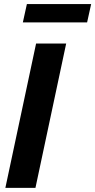

<svg xmlns="http://www.w3.org/2000/svg" viewBox="-20 -911 462 931"><path d="M6 0 155 -700H300.9L151.9 0ZM90.8 -802.5 110.4 -891.3H422L402.4 -802.5Z"/></svg>

Font: Red Hat Display VF
Style: Italic
Weight: 300
Italic angle: -12°
Designer: Pentagram, MCKL
Foundry: Pentagram, MCKL
Version: Version 1.010